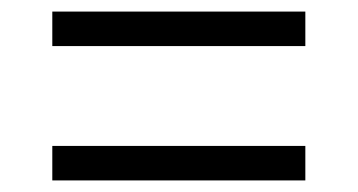

<svg xmlns="http://www.w3.org/2000/svg" viewBox="-20 -515 615 330"><path d="M69.9 -435.8V-495.1H504.8V-435.8ZM69.9 -204.9V-264.2H504.8V-204.9Z"/></svg>

Font: Montserrat Alternates Thin
Style: Regular
Weight: 100
Designer: Julieta Ulanovsky
Foundry: Julieta Ulanovsky
Version: Version 9.000